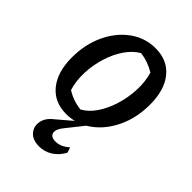

<svg xmlns="http://www.w3.org/2000/svg" viewBox="-206 -586 881 881"><g transform="rotate(45 234.5 -145.5)"><path d="M196 10Q119 10 75 -44Q31 -98 31 -192Q31 -277 63 -345.5Q95 -414 150 -454Q205 -494 273 -494Q351 -494 394.5 -440.5Q438 -387 438 -293Q438 -208 406 -139.5Q374 -71 319 -30.5Q264 10 196 10ZM227 -51Q261 -69 287 -107Q313 -145 328.5 -195Q344 -245 346.5 -298Q349 -351 335 -398Q291 -425 242 -431Q208 -412 181.5 -373.5Q155 -335 139.5 -285Q124 -235 122 -182.5Q120 -130 134 -84Q174 -58 227 -51ZM214 203Q171 203 150.5 179.5Q130 156 135.5 123.5Q141 91 175 65L276 -21H302L232 67Q210 95 215.5 114.5Q221 134 251 134Q285 134 317 105L326 131Q307 166 277.5 184.5Q248 203 214 203Z"/></g></svg>

Font: Piazzolla Medium
Style: Italic
Weight: 500
Italic angle: -11.3°
Designer: Juan Pablo del Peral
Foundry: Huerta Tipografica
Version: Version 1.330